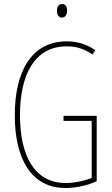

<svg xmlns="http://www.w3.org/2000/svg" viewBox="-20 -931 560 961"><path d="M291 -911C271 -911 265 -893 265 -877C265 -859 273 -843 290 -843C306 -843 316 -857 316 -878C316 -894 310 -911 291 -911ZM298 -351V-326H439V-40C402 -26 354 -15 309 -15C149 -15 80 -157 80 -354C80 -556 152 -699 314 -699C355 -699 398 -690 443 -658L457 -680C408 -713 362 -724 314 -724C138 -724 54 -574 54 -354C54 -143 132 10 308 10C355 10 415 -1 464 -24V-351Z"/></svg>

Font: Noto Sans Arabic UI XCn Th
Style: Regular
Weight: 100
Width: 2
Designer: Monotype Design Team, Nadine Chahine and Nizar Qandah
Foundry: Monotype Imaging Inc.
Version: Version 2.010